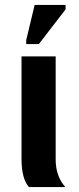

<svg xmlns="http://www.w3.org/2000/svg" viewBox="-20 -756 318 776"><path d="M244 0H97Q67 -33 67 -115V-528H205V-111Q205 -44 244 0ZM137 -578H86V-594L120 -736H245V-718Z"/></svg>

Font: Libra Sans
Style: Bold
Weight: 700
Foundry: Context Ltd
Version: Version 1.000